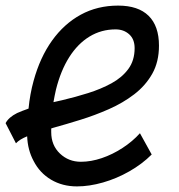

<svg xmlns="http://www.w3.org/2000/svg" viewBox="-21 -652 641 686"><path d="M479 -176 521 -100Q487 -66 441.5 -40Q396 -14 347 0Q298 14 254 14Q202 14 161.5 -10Q121 -34 99 -77Q78 -116 76 -165Q49 -154 36 -140L-1 -212Q10 -233 40 -248Q58 -256 81 -264Q86 -316 99 -363Q122 -447 165 -507Q208 -567 267.5 -599.5Q327 -632 401 -632Q473 -632 510 -595.5Q547 -559 547 -489Q547 -431 523 -388.5Q499 -346 458.5 -315Q418 -284 368 -262Q318 -240 266.5 -224Q215 -208 168 -195Q165 -194 162 -193Q162 -187 162 -180Q162 -133 193 -103.5Q224 -74 268 -74Q304 -74 342.5 -87Q381 -100 417 -123.5Q453 -147 479 -176ZM170 -287Q185 -290 201 -294Q248 -305 294 -319.5Q340 -334 377.5 -354.5Q415 -375 437.5 -405.5Q460 -436 460 -480Q460 -512 440.5 -529.5Q421 -547 392 -547Q341 -547 299 -521.5Q257 -496 226.5 -448Q196 -400 179 -332Q174 -310 170 -287Z"/></svg>

Font: Victor Mono Thin SemiBold
Style: Italic
Weight: 600
Italic angle: -12°
Monospace: yes
Version: Version 1.561;gftools[0.9.30]